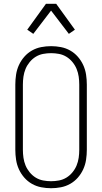

<svg xmlns="http://www.w3.org/2000/svg" viewBox="-20 -987 540 1015"><path d="M250 8Q224 8 198 3Q172 -2 149 -15Q126 -28 108.5 -48Q91 -68 80 -92Q69 -116 65 -142.5Q61 -169 61 -195V-540Q61 -566 65 -592.5Q69 -619 80 -643Q91 -667 108.5 -687Q126 -707 149 -720Q172 -733 198 -738Q224 -743 250 -743Q276 -743 302 -738Q328 -733 351 -720Q374 -707 391.5 -687Q409 -667 420 -643Q431 -619 435 -592.5Q439 -566 439 -540V-195Q439 -169 435 -142.5Q431 -116 420 -92Q409 -68 391.5 -48Q374 -28 351 -15Q328 -2 302 3Q276 8 250 8ZM250 -29Q271 -29 292 -33Q313 -37 331 -48Q349 -59 363 -76Q377 -93 385 -112.5Q393 -132 396 -153Q399 -174 399 -195V-540Q399 -561 396 -582Q393 -603 385 -622.5Q377 -642 363 -659Q349 -676 331 -687Q313 -698 292 -702Q271 -706 250 -706Q229 -706 208 -702Q187 -698 169 -687Q151 -676 137 -659Q123 -642 115 -622.5Q107 -603 104 -582Q101 -561 101 -540V-195Q101 -174 104 -153Q107 -132 115 -112.5Q123 -93 137 -76Q151 -59 169 -48Q187 -37 208 -33Q229 -29 250 -29ZM156 -808 124 -830 223 -967H277L376 -830L344 -808L250 -931Z"/></svg>

Font: Iosevka Extralight
Style: Regular
Weight: 200
Monospace: yes
Designer: Belleve Invis
Foundry: Belleve Invis
Version: Version 32.0.1; ttfautohint (v1.8.4)